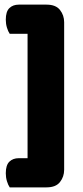

<svg xmlns="http://www.w3.org/2000/svg" viewBox="-20 -678 357 829"><path d="M22 131Q15 121 10 104.5Q5 88 5 70Q5 35 20.5 20Q36 5 61 5H99V-532H22Q15 -542 10 -558.5Q5 -575 5 -593Q5 -628 20.5 -643Q36 -658 61 -658H181Q221 -658 239 -635Q257 -612 257 -582V55Q257 85 239 108Q221 131 181 131Z"/></svg>

Font: Baloo Chettan 2 ExtraBold
Style: Regular
Weight: 800
Designer: Maithili Shingre, Unnati Kotecha and Ek Type
Foundry: Ek Type
Version: Version 1.640;hotconv 1.0.111;makeotfexe 2.5.65597; ttfautoh